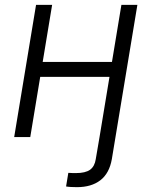

<svg xmlns="http://www.w3.org/2000/svg" viewBox="-20 -566 626 793"><path d="M297.9 207Q285.2 207 272.7 206.3Q260.3 205.6 252.9 204.1L262.2 147.9Q270 148.4 278.6 148.7Q287.1 148.9 293 148.9Q333 148.9 352.1 135Q371.1 121.1 375.5 91.3L391.1 0H457L441.9 91.3Q431.6 149.9 394.5 178.5Q357.4 207 297.9 207ZM459.5 -310.1 448.7 -248.5H129.4L139.6 -310.1ZM195.3 -545.9 105 0H38.6L128.9 -545.9ZM547.4 -545.9 457 0H391.1L481.4 -545.9Z"/></svg>

Font: Inter Light
Style: Italic
Weight: 300
Italic angle: -9.3988°
Designer: Rasmus Andersson
Foundry: rsms
Version: Version 4.001;git-66647c0bb